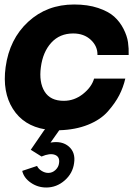

<svg xmlns="http://www.w3.org/2000/svg" viewBox="-20 -575 616 855"><path d="M553 -330H414Q415 -369 384.5 -397.5Q354 -426 306 -426Q246 -426 208.5 -385Q171 -344 162 -276Q153 -209 178.5 -167.5Q204 -126 264 -126Q311 -126 349.5 -156.5Q388 -187 399 -225H538Q529 -186 511 -151Q493 -116 460.5 -79Q428 -42 372 -19.5Q316 3 244 5L241 9L205 60Q256 51 286.5 77.5Q317 104 310 151Q304 197 268 228.5Q232 260 186 260Q148 260 117 238.5Q86 217 79 186L145 164Q151 177 165.5 186Q180 195 195 195Q213 195 227 182Q241 169 243 151Q247 123 224.5 114.5Q202 106 165 122L117 92L176 6L181 1Q85 -15 37.5 -90Q-10 -165 5 -276Q22 -401 105.5 -478Q189 -555 310 -555Q371 -555 417 -539.5Q463 -524 488.5 -501Q514 -478 530 -446.5Q546 -415 550 -387Q554 -359 553 -330Z"/></svg>

Font: Oakes Grotesk Bold
Style: Italic
Weight: 700
Italic angle: -8°
Designer: Samuel Oakes
Foundry: Samuel Oakes
Version: Version 1.000;PS 001.000;hotconv 1.0.88;makeotf.lib2.5.64775